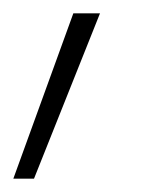

<svg xmlns="http://www.w3.org/2000/svg" viewBox="-38 -134 232 288"><path d="M-18 134 72 -114H112L13 134Z"/></svg>

Font: Ysabeau Light
Style: Italic
Weight: 300
Italic angle: -12°
Designer: Christian Thalmann (Catharsis Fonts)
Version: Version 0.003